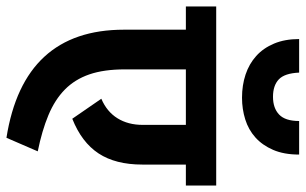

<svg xmlns="http://www.w3.org/2000/svg" viewBox="-206 -740 947 595"><g transform="rotate(90 267.5 -442.5)"><path d="M449 -896Q449 -849 434.5 -815.5Q420 -782 396 -760.5Q372 -739 340 -729Q308 -719 273 -719Q234 -719 201 -730Q168 -741 143.5 -763Q119 -785 105 -818.5Q91 -852 91 -896H195Q197 -851 216 -833Q235 -815 270 -815Q305 -815 325 -834Q345 -853 345 -896ZM545 -639V-545H480V-410Q480 -327 445.5 -274.5Q411 -222 338 -193L276 -283Q316 -300 336.5 -333Q357 -366 357 -411V-545H185V-356Q185 -291 200.5 -246Q216 -201 247.5 -170Q279 -139 327 -119Q375 -99 439 -86L397 11Q62 -42 62 -353V-545H-10V-639Z"/></g></svg>

Font: Mukta
Style: Bold
Weight: 700
Designer: Girish Dalvi and Yashodeep Gholap
Foundry: Ek Type
Version: Version 2.538;PS 1.002;hotconv 16.6.51;makeotf.lib2.5.65220;